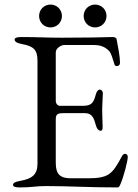

<svg xmlns="http://www.w3.org/2000/svg" viewBox="-20 -815 604 840"><path d="M201 -695C229 -695 251 -717 251 -745C251 -773 229 -795 201 -795C173 -795 151 -773 151 -745C151 -717 173 -695 201 -695ZM396 -695C424 -695 446 -717 446 -745C446 -773 424 -795 396 -795C368 -795 346 -773 346 -745C346 -717 368 -695 396 -695ZM66 5C120 5 136 -1 181 -1C281 -1 366 5 494 5C502 5 504 -3 508 -12C520 -39 539 -110 539 -128C539 -136 535 -141 528 -142C521 -143 516 -137 512 -129C491 -89 476 -66 455 -52C434 -39 407 -35 364 -35H290C245 -35 224 -51 224 -102V-294C224 -317 235 -320 258 -320H351C377 -320 389 -306 397 -275C402 -254 410 -243 420 -243C428 -243 429 -251 429 -260C429 -268 427 -317 427 -337C427 -353 430 -398 430 -407C430 -417 422 -423 417 -423C409 -423 403 -416 399 -401C389 -364 380 -352 341 -352H242C232 -352 224 -362 224 -374V-586C224 -605 249 -618 260 -618H391C416 -618 439 -612 458 -591C467 -581 473 -558 480 -536C482 -529 484 -526 491 -526C497 -526 505 -529 505 -541C505 -568 497 -606 490 -644C489 -651 479 -653 472 -653L387 -651C345 -651 294 -650 250 -650C180 -650 148 -653 73 -653C56 -653 44 -650 44 -642C44 -633 54 -626 77 -622C127 -613 144 -597 144 -549V-99C144 -51 120 -33 70 -24C47 -20 37 -15 37 -6C37 2 49 5 66 5Z"/></svg>

Font: Garamond-Math
Style: Regular
Weight: 400
Version: Version 2019-08-16